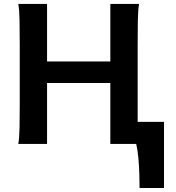

<svg xmlns="http://www.w3.org/2000/svg" viewBox="-20 -733 894 978"><path d="M681.2 -112.3H815.4V224.6H690.9Q690.9 193.8 689.7 153.1Q688.5 112.3 684.8 71.5Q681.2 30.8 673.8 0H542V-310.1H219.7V0H73.2Q78.6 -29.3 79.6 -84.7Q80.6 -140.1 80.6 -212.4V-500.5Q80.6 -572.8 79.6 -628.2Q78.6 -683.6 73.2 -712.9H219.7V-419.9H542V-712.9H688.5Q683.1 -683.6 682.1 -628.2Q681.2 -572.8 681.2 -500.5Z"/></svg>

Font: Andika
Style: Bold
Weight: 700
Designer: Victor Gaultney, Annie Olsen, Julie Remington, Don Collingsworth, Eric Hays, Becca Hirsbrunner
Foundry: SIL International
Version: Version 6.101